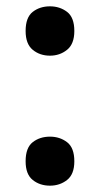

<svg xmlns="http://www.w3.org/2000/svg" viewBox="-20 -574 316 607"><path d="M61 -476Q61 -519 83.5 -536.5Q106 -554 138 -554Q169 -554 192 -536.5Q215 -519 215 -476Q215 -435 192 -416.5Q169 -398 138 -398Q106 -398 83.5 -416.5Q61 -435 61 -476ZM61 -64Q61 -107 83.5 -124.5Q106 -142 138 -142Q169 -142 192 -124.5Q215 -107 215 -64Q215 -23 192 -5Q169 13 138 13Q106 13 83.5 -5Q61 -23 61 -64Z"/></svg>

Font: Noto Sans Lao Looped SemiBold
Style: Regular
Weight: 600
Designer: Mark Frömberg, Ben Mitchell
Foundry: The Fontpad Ltd
Version: Version 1.002; ttfautohint (v1.8.4.7-5d5b)